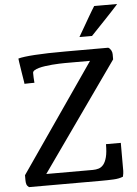

<svg xmlns="http://www.w3.org/2000/svg" viewBox="-61 -975 726 1021"><g transform="rotate(-5 302.0 -464.5)"><path d="M455.6 -771.5Q431.6 -771.5 418.2 -771.5Q404.8 -771.5 398.2 -771.5Q391.6 -771.5 390.1 -771.7Q388.7 -772 388.7 -772Q408.7 -806.2 423.1 -831.3Q437.5 -856.4 448.2 -874.8Q459 -893.1 466.6 -906Q474.1 -918.9 481 -929.2H603.5Q603.5 -929.2 597.7 -922.4Q591.8 -915.5 575.4 -897.9Q559.1 -880.4 530.3 -849.9Q501.5 -819.3 455.6 -771.5ZM55.2 -686Q81.5 -693.4 143.8 -697.5Q206.1 -701.7 308.1 -701.7H536.1Q545.4 -696.8 551 -686.5Q556.6 -676.3 556.6 -665V-637.7L149.4 -61.5H398.4Q414.6 -61.5 429.2 -65.9Q443.8 -70.3 455.1 -84Q466.3 -97.7 472.9 -123.3Q479.5 -148.9 479.5 -191.9H558.6V-42Q558.6 -35.2 557.4 -28.1Q556.2 -21 554.7 -14.2Q554.7 -13.2 554.4 -12.9Q554.2 -12.7 554.2 -11.7Q532.7 -2.9 503.4 -1.5Q474.1 0 433.6 0H51.8Q42 -7.3 39.1 -16.1Q36.1 -24.9 36.1 -39.6V-64.9L433.6 -640.6H298.8Q286.1 -640.6 268.3 -639.9Q250.5 -639.2 231.4 -637.7Q212.4 -636.2 193.6 -633.5Q174.8 -630.9 159.9 -626.7Q145 -622.6 135.7 -616.7Q126.5 -610.8 126.5 -603Q126.5 -590.8 127 -578.4Q127.4 -565.9 128.9 -550.3Q116.2 -550.3 103.3 -550Q90.3 -549.8 75.7 -549.3Q75.7 -550.8 74.5 -559.6Q73.2 -568.4 71 -581.3Q68.8 -594.2 66.4 -609.6Q64 -625 61.8 -639.6Q59.6 -654.3 57.6 -666.7Q55.7 -679.2 55.2 -686Z"/></g></svg>

Font: Tienne
Style: Regular
Weight: 400
Designer: vernon adams
Foundry: vernon adams
Version: Version 1.001